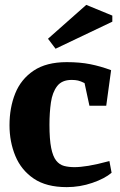

<svg xmlns="http://www.w3.org/2000/svg" viewBox="-20 -758 491 788"><path d="M254 10Q170 10 118.5 -25Q67 -60 43 -118Q19 -176 19 -244Q19 -316 42.5 -374.5Q66 -433 118 -468Q170 -503 254 -503Q308 -503 350.5 -494.5Q393 -486 436 -470L416 -324H347L327 -417Q311 -425 300 -427.5Q289 -430 274 -430Q234 -430 214.5 -404.5Q195 -379 189 -337.5Q183 -296 183 -246Q183 -186 190 -151Q197 -116 210.5 -99Q224 -82 243 -77Q262 -72 286 -72Q309 -72 343 -77.5Q377 -83 429 -97L438 -49Q410 -25 359 -7.5Q308 10 254 10ZM208 -558 177 -599 334 -738 441 -694V-669Z"/></svg>

Font: Manuale ExtraBold
Style: Regular
Weight: 800
Version: Version 1.002